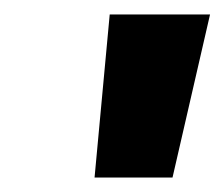

<svg xmlns="http://www.w3.org/2000/svg" viewBox="-20 -719 311 266"><path d="M111 -473H219L271 -699H132Z"/></svg>

Font: Arthouse Owned
Style: Bold Italic
Weight: 700
Italic angle: -10°
Designer: Jeremy Tribby
Foundry: Tribby Type
Version: Version 1.000;PS 001.000;hotconv 1.0.88;makeotf.lib2.5.64775